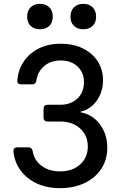

<svg xmlns="http://www.w3.org/2000/svg" viewBox="-20 -967 640 997"><path d="M291 10Q224 10 172 -14Q120 -38 88 -80.5Q56 -123 50 -179Q48 -202 71 -202H127Q146 -202 150 -181Q158 -134 196.5 -105.5Q235 -77 292 -77Q356 -77 396 -113Q436 -149 436 -207Q436 -264 396 -300Q356 -336 292 -336H228Q206 -336 206 -358V-402Q206 -423 228 -423H293Q348 -423 382 -455.5Q416 -488 416 -540Q416 -591 382.5 -622Q349 -653 295 -653Q244 -653 210 -624.5Q176 -596 169 -549Q166 -529 147 -529H90Q68 -529 70 -550Q75 -607 104.5 -649.5Q134 -692 183 -716Q232 -740 295 -740Q360 -740 409.5 -716Q459 -692 487 -649Q515 -606 515 -550Q515 -490 482.5 -444.5Q450 -399 398 -387V-384Q460 -373 498.5 -322Q537 -271 537 -200Q537 -138 506 -90.5Q475 -43 419.5 -16.5Q364 10 291 10ZM413 -815Q382 -815 364 -832.5Q346 -850 346 -880Q346 -911 364 -929Q382 -947 413 -947Q443 -947 461 -929Q479 -911 479 -880Q479 -850 461 -832.5Q443 -815 413 -815ZM187 -815Q157 -815 139 -832.5Q121 -850 121 -880Q121 -911 139 -929Q157 -947 187 -947Q218 -947 236 -929Q254 -911 254 -880Q254 -850 236 -832.5Q218 -815 187 -815Z"/></svg>

Font: Pitagon Sans Mono Medium
Style: Regular
Weight: 500
Monospace: yes
Designer: Travis Tran
Foundry: Pitagon
Version: Version 1.001; ttfautohint (v1.8.4.7-5d5b);gftools[0.9.26]